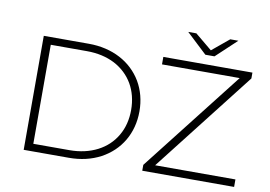

<svg xmlns="http://www.w3.org/2000/svg" viewBox="-88 -1018 1634 1161"><g transform="rotate(10 729.0 -437.5)"><path d="M122 -700V0H399C472 0 536 -15 593 -45C705 -105 771 -215 771 -350C771 -417 755 -478 724 -531C661 -637 544 -700 399 -700ZM173 -654H395C460 -654 517 -641 566 -616C665 -564 720 -469 720 -350C720 -291 707 -238 680 -192C627 -100 524 -46 395 -46H173ZM850 0H1414V-46H921L1403 -664V-700H856V-654H1333L850 -36ZM1104 -757H1160L1286 -875H1236L1132 -789L1028 -875H978Z"/></g></svg>

Font: Montserrat Light
Style: Regular
Weight: 300
Designer: Julieta Ulanovsky
Foundry: Julieta Ulanovsky
Version: Version 7.200